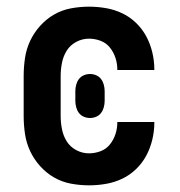

<svg xmlns="http://www.w3.org/2000/svg" viewBox="-20 -548 540 576"><path d="M247 8Q220 8 193 3Q166 -2 142.5 -15.5Q119 -29 100.5 -49.5Q82 -70 70.5 -94.5Q59 -119 55 -146Q51 -173 51 -200V-320Q51 -347 55 -374Q59 -401 70.5 -425.5Q82 -450 100.5 -470.5Q119 -491 142.5 -504.5Q166 -518 193 -523Q220 -528 247 -528Q273 -528 298.5 -523.5Q324 -519 347 -508Q370 -497 388.5 -479Q407 -461 419 -438.5Q431 -416 437 -390.5Q443 -365 443 -340V-338H332V-339Q332 -357 326.5 -374Q321 -391 310 -405Q299 -419 282 -425.5Q265 -432 247 -432Q227 -432 209 -422.5Q191 -413 180.5 -396.5Q170 -380 166 -360Q162 -340 162 -320V-200Q162 -180 166 -160Q170 -140 180.5 -123.5Q191 -107 209 -97.5Q227 -88 247 -88Q265 -88 282 -94.5Q299 -101 310 -115Q321 -129 326.5 -146Q332 -163 332 -181V-182H443V-180Q443 -155 437 -129.5Q431 -104 419 -81.5Q407 -59 388.5 -41Q370 -23 347 -12Q324 -1 298.5 3.5Q273 8 247 8ZM250 -194Q240 -194 231 -198Q222 -202 216.5 -209.5Q211 -217 208.5 -226.5Q206 -236 206 -246V-274Q206 -284 208.5 -293.5Q211 -303 216.5 -310.5Q222 -318 231 -322Q240 -326 250 -326Q260 -326 269 -322Q278 -318 283.5 -310.5Q289 -303 291.5 -293.5Q294 -284 294 -274V-246Q294 -236 291.5 -226.5Q289 -217 283.5 -209.5Q278 -202 269 -198Q260 -194 250 -194Z"/></svg>

Font: Iosevka Algr
Style: Bold
Weight: 700
Monospace: yes
Designer: Belleve Invis
Foundry: Belleve Invis
Version: Version 26.0.2; ttfautohint (v1.8.3)